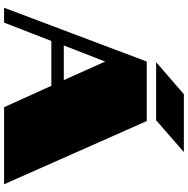

<svg xmlns="http://www.w3.org/2000/svg" viewBox="-10 -912 922 942"><g transform="rotate(90 451.0 -441.0)"><path d="M282 -700H574L884 0H506L401 -232H181L91 0H18ZM373 -293 282 -496 203 -293ZM442 -882H726L570 -746H285Z"/></g></svg>

Font: Notable
Style: Regular
Weight: 400
Designer: Multiple Designers
Foundry: Google, Inc.
Version: Version 1.100